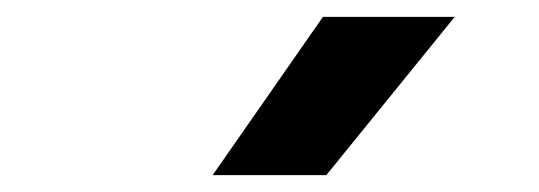

<svg xmlns="http://www.w3.org/2000/svg" viewBox="-20 -828 640 228"><path d="M232.5 -620 363.5 -808H520L367.5 -620Z"/></svg>

Font: Encode Sans Expanded SemiBold
Style: Regular
Weight: 600
Width: 7
Designer: Multiple Designers
Foundry: Impallari Type
Version: Version 2.000